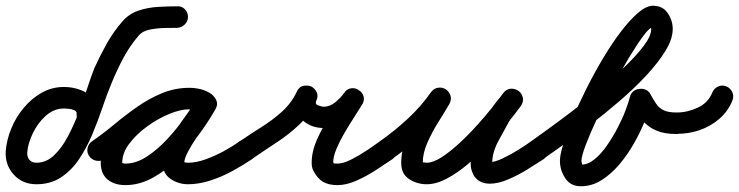

<svg xmlns="http://www.w3.org/2000/svg" viewBox="-43 -600 2575 669"><path d="M299 -198Q298 -182 286 -172Q274 -162 259 -163Q243 -164 233 -175.5Q223 -187 224 -203Q225 -212 216 -216Q207 -220 196.5 -221Q186 -222 180 -222Q145 -222 116.5 -196.5Q88 -171 71 -135Q54 -99 52 -69Q51 -53 59.5 -43Q68 -33 84 -33Q118 -33 145 -58.5Q172 -84 193.5 -124.5Q215 -165 232 -210.5Q249 -256 262.5 -297Q276 -338 286 -363Q306 -407 329.5 -449Q353 -491 385 -527Q407 -552 439.5 -563Q472 -574 508 -576Q544 -578 575 -578Q575 -578 575 -578Q575 -578 575 -578Q590 -579 601 -568Q612 -557 612 -541Q612 -526 601 -515Q590 -504 575 -503Q558 -503 531.5 -502.5Q505 -502 479.5 -497Q454 -492 441 -477Q409 -440 385.5 -395.5Q362 -351 344 -306Q329 -270 313.5 -224Q298 -178 278.5 -131.5Q259 -85 232.5 -45.5Q206 -6 169.5 18Q133 42 84 42Q35 42 4.5 8Q-26 -26 -23 -74Q-20 -112 -4 -151.5Q12 -191 39.5 -224Q67 -257 102.5 -277Q138 -297 180 -297Q210 -297 238 -286.5Q266 -276 283.5 -254Q301 -232 299 -198Q299 -198 299 -198Q299 -198 299 -198Z M320 -46Q308 -37 292.5 -40Q277 -43 268 -56Q259 -68 262 -83.5Q265 -99 278 -108Q316 -134 355 -166.5Q394 -199 435.5 -228Q477 -257 522 -275.5Q567 -294 617 -294Q637 -294 657 -289Q677 -284 694 -272Q708 -261 709.5 -246.5Q711 -232 703 -221Q696 -209 682.5 -204.5Q669 -200 653 -209Q636 -219 615 -219Q585 -219 545.5 -202.5Q506 -186 469 -159Q432 -132 407.5 -99.5Q383 -67 383 -34Q383 -29 383 -29Q379 -34 383.5 -32Q388 -30 394 -30Q431 -30 468 -54Q505 -78 539 -114.5Q573 -151 599.5 -189Q626 -227 642 -256Q651 -272 666 -275Q681 -278 693 -271Q705 -264 711 -250Q717 -236 708 -220Q699 -203 681 -177.5Q663 -152 644 -124Q625 -96 612 -71.5Q599 -47 599 -32Q599 -30 597.5 -33Q596 -36 597 -36Q600 -34 604.5 -33.5Q609 -33 612 -33Q641 -33 674 -45Q707 -57 738 -74Q769 -91 792 -108Q792 -108 792 -108Q792 -108 792 -108Q805 -117 820.5 -114Q836 -111 845 -99Q854 -86 851 -70.5Q848 -55 836 -46Q805 -25 767.5 -4.5Q730 16 690 29Q650 42 612 42Q579 42 551.5 23.5Q524 5 524 -32Q524 -60 537 -89Q550 -118 569.5 -147Q589 -176 609 -203.5Q629 -231 642 -256Q651 -272 666 -275Q681 -278 693 -271Q705 -264 711 -250Q717 -236 708 -220Q686 -181 653 -135Q620 -89 578.5 -48Q537 -7 490 19Q443 45 394 45Q356 45 332 25.5Q308 6 308 -34Q308 -73 327.5 -111Q347 -149 380.5 -182Q414 -215 454.5 -240Q495 -265 536.5 -279.5Q578 -294 615 -294Q656 -294 691 -273Q706 -264 707 -249.5Q708 -235 700 -223Q693 -210 679 -205Q665 -200 650 -210Q643 -216 634 -217.5Q625 -219 617 -219Q576 -219 536.5 -201Q497 -183 460 -155.5Q423 -128 388 -98.5Q353 -69 320 -46Q320 -46 320 -46Q320 -46 320 -46Z M835 -46Q823 -37 807.5 -40Q792 -43 783 -56Q774 -68 777 -83.5Q780 -99 793 -108Q828 -132 867 -156.5Q906 -181 939 -210.5Q972 -240 991 -280Q999 -297 1013.5 -300.5Q1028 -304 1041 -299Q1053 -293 1060 -279.5Q1067 -266 1059 -249Q1054 -237 1065 -233Q1076 -229 1084 -228Q1106 -228 1125 -243.5Q1144 -259 1156 -276Q1167 -291 1181.5 -292.5Q1196 -294 1207 -286Q1219 -279 1223.5 -265Q1228 -251 1219 -236Q1207 -216 1190 -190Q1173 -164 1156.5 -135.5Q1140 -107 1129 -80.5Q1118 -54 1118 -33Q1118 -33 1117 -36Q1116 -39 1116 -39Q1116 -39 1115 -40Q1115 -41 1115 -41Q1120 -32 1120 -31Q1120 -30 1133 -30Q1153 -30 1181.5 -44.5Q1210 -59 1237.5 -77.5Q1265 -96 1281 -108Q1281 -108 1281 -108Q1281 -108 1281 -108Q1294 -117 1309.5 -114Q1325 -111 1334 -99Q1343 -86 1340 -70.5Q1337 -55 1325 -46Q1300 -29 1267 -7.5Q1234 14 1199 29.5Q1164 45 1133 45Q1102 45 1082.5 33.5Q1063 22 1049 -5Q1049 -5 1049 -6Q1048 -7 1048 -7Q1043 -18 1043 -33Q1043 -73 1062.5 -116Q1082 -159 1108 -199.5Q1134 -240 1155 -274Q1164 -290 1179 -291Q1194 -292 1206 -284Q1218 -277 1223 -263Q1228 -249 1218 -234Q1195 -201 1160 -177Q1125 -153 1084 -154Q1050 -154 1023.5 -171.5Q997 -189 986.5 -217.5Q976 -246 991 -280Q998 -297 1012.5 -300.5Q1027 -304 1040 -298Q1053 -292 1060 -278.5Q1067 -265 1059 -249Q1036 -200 999.5 -165.5Q963 -131 920 -103Q877 -75 835 -46Q835 -46 835 -46Q835 -46 835 -46Z M1271 -56Q1262 -69 1265 -84Q1268 -99 1281 -108Q1331 -143 1377.5 -186Q1424 -229 1459 -279Q1470 -293 1484.5 -294.5Q1499 -296 1510 -289Q1522 -281 1526.5 -267.5Q1531 -254 1523 -238Q1506 -209 1484 -174Q1462 -139 1446 -102.5Q1430 -66 1430 -32Q1430 -32 1429 -34Q1428 -35 1434.5 -34Q1441 -33 1444 -33Q1466 -33 1495.5 -52Q1525 -71 1557.5 -101Q1590 -131 1620.5 -165Q1651 -199 1674.5 -228.5Q1698 -258 1710 -275Q1721 -290 1736 -290Q1751 -290 1762 -281Q1774 -273 1778 -258.5Q1782 -244 1770 -230Q1760 -217 1749.5 -204.5Q1739 -192 1732 -178Q1732 -178 1732 -179Q1732 -179 1732 -179Q1714 -146 1693 -107.5Q1672 -69 1672 -30Q1672 -27 1672 -27Q1672 -27 1672 -28Q1672 -28 1672 -28Q1675 -22 1671.5 -24Q1668 -26 1664.5 -30.5Q1661 -35 1664 -35Q1681 -35 1709.5 -48.5Q1738 -62 1765.5 -79.5Q1793 -97 1808 -108Q1821 -117 1836.5 -114Q1852 -111 1861 -99Q1870 -86 1867 -70.5Q1864 -55 1852 -46Q1829 -31 1796 -10.5Q1763 10 1728 25Q1693 40 1664 40Q1643 40 1628.5 31.5Q1614 23 1606 8Q1606 8 1606 8Q1606 7 1606 7Q1597 -9 1597 -30Q1597 -80 1620 -126Q1643 -172 1666 -215Q1666 -215 1666 -215Q1666 -216 1666 -216Q1676 -232 1688 -247Q1700 -262 1712 -276Q1723 -291 1738 -291Q1753 -291 1764 -283Q1775 -275 1778.5 -260.5Q1782 -246 1772 -231Q1754 -206 1725.5 -171Q1697 -136 1662 -99Q1627 -62 1589.5 -30Q1552 2 1514.5 22Q1477 42 1444 42Q1410 42 1382.5 24Q1355 6 1355 -32Q1355 -74 1372 -116.5Q1389 -159 1413 -199Q1437 -239 1457 -276Q1466 -291 1481 -292Q1496 -293 1508 -285Q1520 -278 1525.5 -264Q1531 -250 1521 -235Q1481 -180 1430 -132.5Q1379 -85 1323 -46Q1310 -37 1295 -40Q1280 -43 1271 -56Z M1850 -46Q1838 -37 1822.5 -40Q1807 -43 1798 -56Q1789 -68 1792 -83.5Q1795 -99 1808 -108Q1828 -122 1866.5 -150Q1905 -178 1952.5 -214Q2000 -250 2047.5 -290Q2095 -330 2135.5 -369Q2176 -408 2201 -441.5Q2226 -475 2226 -499Q2226 -502 2224.5 -505.5Q2223 -509 2225 -507Q2227 -506 2229 -505Q2231 -505 2232 -505Q2221 -505 2199 -475.5Q2177 -446 2148.5 -399Q2120 -352 2091.5 -297Q2063 -242 2038.5 -189.5Q2014 -137 1998.5 -96.5Q1983 -56 1983 -40Q1983 -35 1984.5 -31.5Q1986 -28 1987 -24Q1987 -25 1983 -26Q1982 -26 1981 -26Q2005 -26 2028 -44.5Q2051 -63 2071.5 -92.5Q2092 -122 2109 -154.5Q2126 -187 2137 -216.5Q2148 -246 2152 -263Q2155 -275 2164 -282Q2173 -289 2184 -290Q2195 -292 2205.5 -288Q2216 -284 2222 -274Q2234 -252 2244 -237.5Q2254 -223 2270 -215.5Q2286 -208 2315 -208Q2331 -208 2342 -197.5Q2353 -187 2353 -171Q2353 -155 2342 -144Q2331 -133 2315 -133Q2272 -133 2244 -145Q2216 -157 2196 -179.5Q2176 -202 2156 -236Q2151 -247 2162 -254Q2173 -261 2188 -263Q2203 -266 2215.5 -262Q2228 -258 2226 -247Q2219 -216 2203.5 -177.5Q2188 -139 2165.5 -99.5Q2143 -60 2114.5 -26.5Q2086 7 2052.5 28Q2019 49 1981 49Q1945 49 1926.5 21Q1908 -7 1908 -40Q1908 -61 1920.5 -100.5Q1933 -140 1954 -190.5Q1975 -241 2002 -294.5Q2029 -348 2059.5 -399Q2090 -450 2121 -490.5Q2152 -531 2180.5 -555.5Q2209 -580 2232 -580Q2266 -580 2283.5 -554.5Q2301 -529 2301 -499Q2301 -464 2275.5 -422.5Q2250 -381 2208.5 -336.5Q2167 -292 2117 -249Q2067 -206 2016.5 -167Q1966 -128 1922 -97Q1878 -66 1850 -46Q1850 -46 1850 -46Q1850 -46 1850 -46Z M2315 -134Q2299 -134 2288 -145Q2277 -156 2278 -171Q2278 -187 2289 -198Q2300 -209 2315 -208Q2352 -208 2388.5 -225Q2425 -242 2439 -278Q2445 -292 2459 -298.5Q2473 -305 2488 -299Q2502 -293 2508.5 -279Q2515 -265 2509 -250Q2494 -212 2463 -185.5Q2432 -159 2393 -146Q2354 -133 2315 -134Q2315 -134 2315 -134Q2315 -134 2315 -134Z"/></svg>

Font: FRB American Cursive Guidelines Extrabold
Style: Bold Italic
Weight: 800
Italic angle: -25°
Version: Version 2.0;Modular Font Editor K font №1